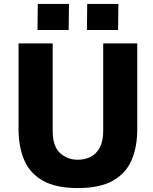

<svg xmlns="http://www.w3.org/2000/svg" viewBox="-20 -943 775 973"><path d="M675.5 -287.5Q675.5 -197.5 646.5 -130.8Q617.5 -64 551.5 -27Q485.5 10 374.5 10Q263.5 10 197.8 -27Q132 -64 103 -131.2Q74 -198.5 74 -289.5V-723H247V-280Q247 -202 284 -167.8Q321 -133.5 374.5 -133.5Q410.5 -133.5 439.8 -148.5Q469 -163.5 486 -195.8Q503 -228 503 -280V-723H675.5ZM420.5 -791 422 -923H580L578.5 -791ZM170 -791 171.5 -923H329.5L328 -791Z"/></svg>

Font: Public Sans Thin ExtraBold
Style: Regular
Weight: 800
Version: Version 1.007